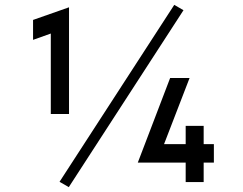

<svg xmlns="http://www.w3.org/2000/svg" viewBox="-20 -745 1000 790"><path d="M697 -725 225 3 263 25 735 -703ZM116 -581 189 -607V-276H264V-715L116 -663ZM547 -76H744V4H818V-76H860V-152H818V-227H744V-152H655L760 -424H680Z"/></svg>

Font: KT Kiyosuna Sans Bold
Style: Regular
Weight: 700
Designer: [Zen Kaku Gothic] Yoshimichi Ohira
Version: Version 1.010;Glyphs 3.1.2 (3151)